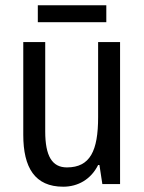

<svg xmlns="http://www.w3.org/2000/svg" viewBox="-20 -696 545 726"><path d="M382 -676H123V-612H382ZM434 -537H351V-253C351 -126 321 -63 233 -63C177 -63 151 -106 151 -199V-537H68V-186C68 -62 112 10 219 10C275 10 324 -18 351 -72H356L367 0H434Z"/></svg>

Font: Noto Sans Lao Looped Condensed
Style: Regular
Weight: 400
Width: 3
Designer: Mark Frömberg, Ben Mitchell
Foundry: The Fontpad Ltd
Version: Version 1.003